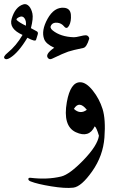

<svg xmlns="http://www.w3.org/2000/svg" viewBox="-91 -688 610 929"><path d="M232.4 -194.3Q250 -291 297.4 -290Q325.7 -290 357.7 -250.2Q389.6 -210.4 405.3 -160.6Q420.9 -110.8 414.3 -22.5Q407.7 65.9 355.2 140.6Q302.7 215.3 263.7 220Q224.6 224.6 157.2 213.6Q89.8 202.6 57.6 189.9Q45.9 185.5 46.1 178.2Q46.4 170.9 57.6 172.4Q138.2 182.1 205.1 166Q245.6 156.2 313.2 86.2Q380.9 16.1 387.7 -31.2Q375.5 -72.3 367.2 -76.7Q339.8 -18.6 275.9 -48.3Q211.9 -78.1 232.4 -194.3ZM329.1 -156.7Q292 -203.6 266.6 -161.1Q296.9 -132.8 329.1 -156.7ZM22.5 -667Q37.1 -671.4 49.8 -657.7Q61 -645 65.9 -622.3Q70.8 -599.6 58.6 -551.8Q78.1 -541 86.7 -536.6Q95.2 -532.2 91.3 -520.5L83.5 -495.6Q80.1 -484.4 41.5 -505.4Q-2 -432.6 -43 -407.7Q-61.5 -396.5 -69.3 -405.3Q-76.7 -414.1 -54.7 -432.1Q-12.2 -466.8 18.1 -519Q-48.8 -548.8 -34.7 -596.7Q-17.6 -655.3 22.5 -667ZM-9.8 -590.8Q2 -579.1 34.2 -563.5Q37.1 -586.4 27.3 -599.9Q17.6 -613.3 1 -605Q-15.6 -596.7 -9.8 -590.8ZM312.5 -456.1Q260.3 -445.3 239 -438.2Q217.8 -431.2 160.6 -403.8Q148.4 -398.4 141.1 -407.2Q125.5 -425.3 171.4 -457Q130.9 -475.6 122.6 -499Q107.4 -539.6 139.2 -597.2Q170.9 -654.3 218.8 -650.4Q249.5 -647.9 252 -616.5Q254.4 -585 243.4 -564.5Q232.4 -543.9 219.2 -560.1Q206.1 -576.2 186 -578.1Q166 -580.1 157 -566.9Q147.9 -553.7 163.6 -541Q202.1 -509.8 266.6 -507.8Q276.9 -507.8 296.4 -512.7Q315.9 -517.6 324 -517.3Q332 -517.1 336.9 -511Q341.8 -504.9 340.3 -499.5Q328.1 -459.5 312.5 -456.1Z"/></svg>

Font: Amiri
Style: Slanted
Weight: 400
Italic angle: 9°
Designer: Khaled Hosny
Version: Version 000.107